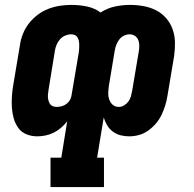

<svg xmlns="http://www.w3.org/2000/svg" viewBox="-20 -548 790 783"><path d="M186 215V95H230L254 -53Q243 -39 229 -27Q215 -15 199 -7Q183 1 165.5 4.5Q148 8 132 8Q108 8 87.5 -0.5Q67 -9 54.5 -26.5Q42 -44 36 -65Q30 -86 28.5 -109Q27 -132 28.5 -155Q30 -178 34 -201L61 -362Q64 -385 73 -408.5Q82 -432 97.5 -452Q113 -472 133.5 -487.5Q154 -503 177.5 -512Q201 -521 224.5 -524.5Q248 -528 272 -528Q304 -528 335 -521.5Q366 -515 390 -497Q418 -515 449 -521.5Q480 -528 510 -528Q538 -528 565.5 -523Q593 -518 616.5 -506Q640 -494 657.5 -474Q675 -454 684 -428.5Q693 -403 693.5 -375Q694 -347 690 -319L663 -158Q660 -138 654 -118.5Q648 -99 639 -80Q630 -61 616 -44.5Q602 -28 584.5 -15.5Q567 -3 547 2.5Q527 8 507 8Q488 8 471 3.5Q454 -1 440 -11.5Q426 -22 417 -37Q408 -52 403 -69L376 95H404V215ZM211 -112Q222 -112 232.5 -115Q243 -118 252 -125Q261 -132 266 -141.5Q271 -151 272 -161L302 -338Q303 -346 303 -353.5Q303 -361 303 -368.5Q303 -376 301 -383.5Q299 -391 295 -397Q291 -403 284.5 -405.5Q278 -408 270 -408Q258 -408 246 -403Q234 -398 225 -388Q216 -378 211 -366Q206 -354 204 -342L178 -182Q177 -174 176 -166Q175 -158 175.5 -150.5Q176 -143 178.5 -135.5Q181 -128 185 -122.5Q189 -117 196.5 -114.5Q204 -112 211 -112ZM465 -112Q476 -112 486.5 -118.5Q497 -125 504 -134.5Q511 -144 514 -155.5Q517 -167 519 -178L546 -338Q548 -350 548 -362Q548 -374 544 -384.5Q540 -395 530.5 -401.5Q521 -408 509 -408Q497 -408 485.5 -402.5Q474 -397 466.5 -387Q459 -377 454.5 -365.5Q450 -354 448 -342L424 -198Q422 -184 421.5 -169.5Q421 -155 425.5 -142Q430 -129 440 -120.5Q450 -112 465 -112Z"/></svg>

Font: Iosevka Etoile Heavy
Style: Italic
Weight: 900
Italic angle: -9°
Designer: Belleve Invis
Foundry: Belleve Invis
Version: Version 22.1.2; ttfautohint (v1.8.4)